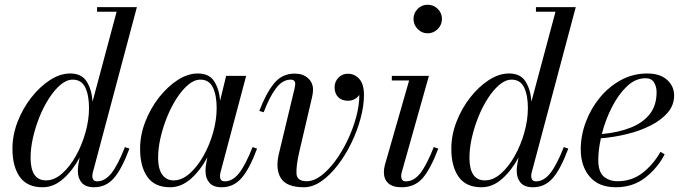

<svg xmlns="http://www.w3.org/2000/svg" viewBox="-20 -780 2902 810"><path d="M526 -153Q494 -67 460.5 -28.5Q427 10 376.5 10Q341.5 10 325 -9Q308.5 -28 308.5 -58Q308.5 -62 308.8 -69.5Q309 -77 310.5 -85L316 -115.5Q287.5 -62 247.2 -26Q207 10 159.5 10Q94.5 10 63.5 -33.8Q32.5 -77.5 32.5 -152.5Q32.5 -210 54.2 -266.2Q76 -322.5 112 -368.5Q148 -414.5 190.8 -442.2Q233.5 -470 276 -470Q324.5 -470 345.8 -436Q367 -402 370.5 -351.5L472 -730.5H389.5V-750H557.5L371.5 -52Q369.5 -44.5 369.5 -36Q369.5 -28 374 -21.5Q378.5 -15 390 -15Q422.5 -15 449.8 -49Q477 -83 507 -159.5ZM355.5 -324Q355.5 -378.5 339.5 -411.2Q323.5 -444 287 -444Q261 -444 235.5 -422.5Q210 -401 187 -365.5Q164 -330 146.5 -286.5Q129 -243 119 -198.5Q109 -154 109 -115Q109 -19 174 -19Q209 -19 241.5 -47.5Q274 -76 299.8 -121.8Q325.5 -167.5 340.5 -220.8Q355.5 -274 355.5 -324Z M1064.5 -153Q1032.5 -67 998.8 -28.5Q965 10 915 10Q880 10 863.5 -9Q847 -28 847 -58Q847 -74 849 -85L854.5 -116Q826 -62 785.5 -26Q745 10 697.5 10Q632.5 10 601.8 -33.8Q571 -77.5 571 -152.5Q571 -210 592.8 -266.2Q614.5 -322.5 650.5 -368.5Q686.5 -414.5 729.2 -442.2Q772 -470 814.5 -470Q863 -470 884 -436.5Q905 -403 908.5 -355L934 -460H1018.5L910 -52Q908 -44 908 -36Q908 -27 912.5 -21Q917 -15 928.5 -15Q961 -15 988.2 -49Q1015.5 -83 1045.5 -159.5ZM894 -324Q894 -378.5 878 -411.2Q862 -444 825.5 -444Q799.5 -444 774 -422.5Q748.5 -401 725.5 -365.5Q702.5 -330 685 -286.8Q667.5 -243.5 657.2 -198.8Q647 -154 647 -115Q647 -67.5 664.5 -43.2Q682 -19 712.5 -19Q747 -19 779.5 -47.5Q812 -76 838 -121.8Q864 -167.5 879 -220.8Q894 -274 894 -324Z M1242.5 -139Q1229 -80 1230.8 -47.8Q1232.5 -15.5 1274 -15.5Q1304 -15.5 1335 -39Q1366 -62.5 1394.8 -101.5Q1423.5 -140.5 1446.2 -188.2Q1469 -236 1482.5 -285.8Q1496 -335.5 1496 -379V-379.5Q1478 -355 1447.5 -355Q1421.5 -355 1406.5 -370.5Q1391.5 -386 1391.5 -412Q1391.5 -435 1407.5 -452Q1423.5 -469 1447.5 -469Q1476 -469 1495.8 -447Q1515.5 -425 1515.5 -379Q1515.5 -333.5 1501.2 -280.5Q1487 -227.5 1462 -176.2Q1437 -125 1404.5 -82.8Q1372 -40.5 1335.5 -15.2Q1299 10 1262 10Q1189.5 10 1165.2 -28Q1141 -66 1156.5 -131L1223 -408Q1223.5 -412.5 1224.5 -417.2Q1225.5 -422 1225.5 -426Q1225.5 -444 1206 -444Q1171 -444 1143.2 -406Q1115.5 -368 1092.5 -306.5L1074 -312Q1102.5 -387 1136.2 -428.2Q1170 -469.5 1223 -469.5Q1258.5 -469.5 1279.5 -450.2Q1300.5 -431 1300.5 -402.5Q1300.5 -391.5 1298.8 -382.5Q1297 -373.5 1296 -368Z M1724.5 -700Q1724.5 -725 1742 -742.5Q1759.5 -760 1784 -760Q1809 -760 1826.8 -742.5Q1844.5 -725 1844.5 -700Q1844.5 -675.5 1826.8 -657.5Q1809 -639.5 1784 -639.5Q1759.5 -639.5 1742 -657.5Q1724.5 -675.5 1724.5 -700ZM1829 -153Q1796.5 -67 1763 -28.5Q1729.5 10 1675 10Q1636 10 1617.8 -7.2Q1599.5 -24.5 1599.5 -53Q1599.5 -68.5 1604 -85L1706 -440.5H1633V-460H1789.5L1674.5 -52Q1672.5 -45 1672.5 -36Q1672.5 -27.5 1676.8 -21.2Q1681 -15 1692.5 -15Q1726 -15 1752.8 -48.8Q1779.5 -82.5 1810 -159.5Z M2377.5 -153Q2345.5 -67 2312 -28.5Q2278.5 10 2228 10Q2193 10 2176.5 -9Q2160 -28 2160 -58Q2160 -62 2160.2 -69.5Q2160.5 -77 2162 -85L2167.5 -115.5Q2139 -62 2098.8 -26Q2058.5 10 2011 10Q1946 10 1915 -33.8Q1884 -77.5 1884 -152.5Q1884 -210 1905.8 -266.2Q1927.5 -322.5 1963.5 -368.5Q1999.5 -414.5 2042.2 -442.2Q2085 -470 2127.5 -470Q2176 -470 2197.2 -436Q2218.5 -402 2222 -351.5L2323.5 -730.5H2241V-750H2409L2223 -52Q2221 -44.5 2221 -36Q2221 -28 2225.5 -21.5Q2230 -15 2241.5 -15Q2274 -15 2301.2 -49Q2328.5 -83 2358.5 -159.5ZM2207 -324Q2207 -378.5 2191 -411.2Q2175 -444 2138.5 -444Q2112.5 -444 2087 -422.5Q2061.5 -401 2038.5 -365.5Q2015.5 -330 1998 -286.5Q1980.5 -243 1970.5 -198.5Q1960.5 -154 1960.5 -115Q1960.5 -19 2025.5 -19Q2060.5 -19 2093 -47.5Q2125.5 -76 2151.2 -121.8Q2177 -167.5 2192 -220.8Q2207 -274 2207 -324Z M2504 -105Q2504 -55 2527.2 -35.2Q2550.5 -15.5 2585.5 -15.5Q2645 -15.5 2690.2 -50.2Q2735.5 -85 2766.5 -139.5L2784 -129Q2755 -72 2702.8 -31Q2650.5 10 2578 10Q2506 10 2468 -34.5Q2430 -79 2430 -150Q2430 -207.5 2451 -264.2Q2472 -321 2510 -367.5Q2548 -414 2599.2 -442Q2650.5 -470 2710.5 -470Q2764.5 -470 2794.2 -443.2Q2824 -416.5 2824 -377Q2824 -336.5 2797 -305Q2770 -273.5 2725.2 -250.8Q2680.5 -228 2625.5 -214.5Q2570.5 -201 2515 -196.5Q2504 -147 2504 -105ZM2703.5 -450Q2660.5 -450 2624.2 -415.2Q2588 -380.5 2560.8 -326.5Q2533.5 -272.5 2519 -214.5Q2586.5 -220.5 2638.8 -240.8Q2691 -261 2720.5 -297.8Q2750 -334.5 2750 -391Q2750 -414.5 2739.2 -432.2Q2728.5 -450 2703.5 -450Z"/></svg>

Font: Bodoni* 11pt
Style: Italic
Weight: 400
Italic angle: -13°
Version: Version 2.3